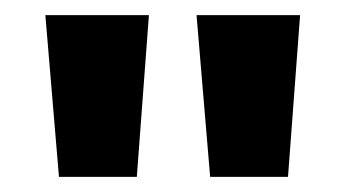

<svg xmlns="http://www.w3.org/2000/svg" viewBox="-20 -641 457 254"><path d="M58 -407 40 -621H177L161 -407ZM258 -407 240 -621H377L361 -407Z"/></svg>

Font: Smooch Sans Black
Style: Regular
Weight: 900
Designer: Robert E. Leuschke
Foundry: Robert E. Leuschke
Version: Version 1.010; ttfautohint (v1.8.3)